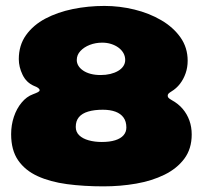

<svg xmlns="http://www.w3.org/2000/svg" viewBox="-20 -632 715 664"><path d="M338 12.5Q270 12.5 211.8 4.8Q153.5 -3 110.2 -22.8Q67 -42.5 42.8 -77.5Q18.5 -112.5 18.5 -168Q18.5 -199.5 28 -228Q37.5 -256.5 54.8 -277.2Q72 -298 94 -306Q106 -310.5 111.5 -313.5Q117 -316.5 117 -320Q117 -324 112 -327.8Q107 -331.5 97.5 -335Q71 -346.5 58 -373.5Q45 -400.5 45 -427.5Q45 -475.5 70 -510.5Q95 -545.5 137.2 -567.8Q179.5 -590 232.2 -600.8Q285 -611.5 341 -611.5Q393.5 -611.5 444.8 -599Q496 -586.5 537.5 -562.2Q579 -538 604 -502.8Q629 -467.5 629 -422Q629 -399 622 -378.8Q615 -358.5 602.5 -342.2Q590 -326 572.5 -315.5Q566 -311.5 563 -308.5Q560 -305.5 560 -301Q560 -297 562.5 -294Q565 -291 573.5 -286Q596.5 -273.5 611.8 -255.5Q627 -237.5 635 -215.2Q643 -193 643 -167Q643 -117.5 617.5 -83.2Q592 -49 548.8 -27.8Q505.5 -6.5 451 3Q396.5 12.5 338 12.5ZM332 -141Q359.5 -141 378.5 -147Q397.5 -153 407.2 -164.2Q417 -175.5 417 -191Q417 -212 407.2 -225.5Q397.5 -239 379.2 -245.8Q361 -252.5 335.5 -252.5Q306 -252.5 285 -246.2Q264 -240 253 -227Q242 -214 242 -193Q242 -175.5 254 -164Q266 -152.5 286.5 -146.8Q307 -141 332 -141ZM328 -372.5Q346 -372.5 361.5 -376.2Q377 -380 388.5 -386.8Q400 -393.5 406.5 -403.2Q413 -413 413 -424.5Q413 -437.5 406.8 -448.5Q400.5 -459.5 389.5 -467.5Q378.5 -475.5 364.2 -480Q350 -484.5 333.5 -484.5Q310.5 -484.5 290.5 -476.8Q270.5 -469 258 -455.5Q245.5 -442 245.5 -424.5Q245.5 -414 251 -404.8Q256.5 -395.5 267.5 -388Q278.5 -380.5 293.8 -376.5Q309 -372.5 328 -372.5Z"/></svg>

Font: Gluten ExtraBold
Style: Regular
Weight: 800
Designer: Tyler Finck
Foundry: Etcetera Type Company
Version: Version 1.300